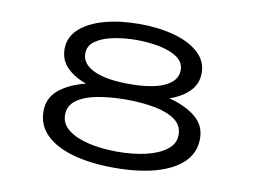

<svg xmlns="http://www.w3.org/2000/svg" viewBox="-77 -820 1254 944"><g transform="rotate(10 550.0 -348.0)"><path d="M547.5 11Q427.5 11 339.8 -13.8Q252 -38.5 204 -86.2Q156 -134 156 -203Q156 -270 206.5 -311.2Q257 -352.5 338.5 -372.5Q278.5 -393.5 241.8 -430.5Q205 -467.5 205 -522.5Q205 -581.5 250 -622.8Q295 -664 372.5 -685.5Q450 -707 547.5 -707Q644.5 -707 722 -685.5Q799.5 -664 844.5 -622.8Q889.5 -581.5 889.5 -522.5Q889.5 -467.5 852.2 -430.2Q815 -393 754.5 -372.5Q835 -352 886.2 -311Q937.5 -270 937.5 -203Q937.5 -134 889.5 -86.2Q841.5 -38.5 754 -13.8Q666.5 11 547.5 11ZM547.5 -407.5Q663.5 -407.5 724.5 -436.5Q785.5 -465.5 785.5 -518Q785.5 -557.5 750.8 -581.5Q716 -605.5 661.2 -616.2Q606.5 -627 547.5 -627Q487.5 -627 433 -616.2Q378.5 -605.5 343.8 -581.5Q309 -557.5 309 -518Q309 -465.5 371.2 -436.5Q433.5 -407.5 547.5 -407.5ZM547.5 -69.5Q624.5 -69.5 688.8 -84.2Q753 -99 791.8 -128.8Q830.5 -158.5 830.5 -203.5Q830.5 -250 792.2 -277.8Q754 -305.5 689.5 -317.5Q625 -329.5 547.5 -329.5Q469 -329.5 404.5 -317.5Q340 -305.5 301.8 -277.8Q263.5 -250 263.5 -203.5Q263.5 -158.5 302.2 -128.8Q341 -99 405.5 -84.2Q470 -69.5 547.5 -69.5Z"/></g></svg>

Font: Trispace Expanded
Style: Regular
Weight: 400
Width: 7
Designer: Tyler Finck
Foundry: Etcetera Type Company
Version: Version 1.210; ttfautohint (v1.8.3)